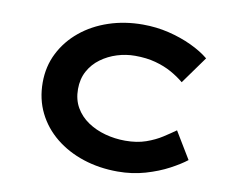

<svg xmlns="http://www.w3.org/2000/svg" viewBox="-78 -818 1153 932"><g transform="rotate(10 498.0 -352.0)"><path d="M556.1 10Q465.2 10 386.6 -15.8Q307.9 -41.6 248.7 -89.6Q189.4 -137.7 156.4 -204.5Q123.4 -271.3 123.4 -352.9Q123.4 -432.7 157.1 -498.9Q190.7 -565 249.6 -613.3Q308.4 -661.6 386.6 -687.8Q464.8 -714 554.4 -714Q621.2 -714 682.7 -699.1Q744.1 -684.2 796.3 -659.7Q848.5 -635.2 884.3 -605.6L787.6 -471Q760.2 -494.1 724.6 -514Q689.1 -533.8 644.4 -545.9Q599.8 -558.1 543.2 -558.1Q498.3 -558.1 455 -544.6Q411.6 -531.1 375.8 -504.9Q340 -478.8 318.8 -440Q297.7 -401.3 297.7 -351.1Q297.7 -299.6 320.1 -260.7Q342.5 -221.9 380.9 -195.9Q419.4 -169.9 467.3 -156.9Q515.3 -143.8 566.4 -143.8Q624.1 -143.8 668.2 -159.3Q712.4 -174.8 746.2 -196.7Q780.1 -218.5 806 -237.1L886.2 -104.6Q856.4 -81 805.9 -54Q755.4 -27 691.6 -8.5Q627.8 10 556.1 10Z"/></g></svg>

Font: Lexend Zetta
Style: Regular
Weight: 400
Designer: Bonnie Shaver-Troup, Thomas Jockin
Foundry: Lexend
Version: Version 1.007